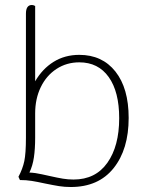

<svg xmlns="http://www.w3.org/2000/svg" viewBox="-20 -740 576 770"><path d="M496 -267Q496 -141 435.5 -65.5Q375 10 264 10Q239 10 217 6.5Q195 3 161 -4Q129 -11 107 -14.5Q85 -18 60 -18L54 -31Q71 -63 77.5 -94Q84 -125 84 -188V-685Q84 -720 108 -720Q114 -720 121 -716V-414Q150 -464 195 -492Q240 -520 298 -520Q390 -520 443 -453Q496 -386 496 -267ZM458 -266Q458 -372 416 -431Q374 -490 298 -490Q247 -490 206.5 -463.5Q166 -437 143.5 -390.5Q121 -344 121 -285V-188Q121 -143 116 -109Q111 -75 98 -48Q122 -47 148 -41Q174 -35 180 -34Q211 -27 232 -23.5Q253 -20 275 -20Q363 -20 410.5 -87Q458 -154 458 -266Z"/></svg>

Font: Thasadith
Style: Regular
Weight: 400
Designer: Cadson Demak Co.,Ltd.
Foundry: Cadson Demak Co.,Ltd.
Version: Version 1.000; ttfautohint (v1.6)